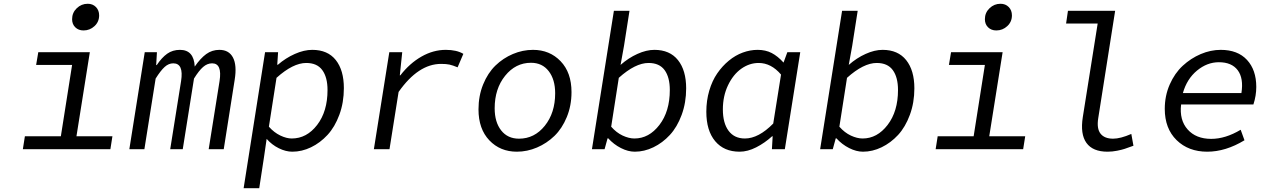

<svg xmlns="http://www.w3.org/2000/svg" viewBox="-20 -784 6636 1009"><path d="M418.9 -624Q392.6 -624 375.7 -640.4Q358.9 -656.7 358.9 -683.1Q358.9 -717.3 383.3 -740.7Q407.7 -764.2 440.9 -764.2Q467.3 -764.2 484.1 -747.1Q501 -730 501 -703.1Q501 -669.4 476.6 -646.7Q452.1 -624 418.9 -624ZM100.1 0 110.8 -67.9H299.8L358.9 -442.9H169.9L181.2 -509.8H452.1L381.8 -67.9H570.8L560.1 0Z M659.7 0 740.7 -509.8H804.7L800.8 -441.9H803.7Q830.1 -481.4 858.6 -501.7Q887.2 -522 925.8 -522Q999 -522 1003.4 -434.1Q1033.2 -477.5 1063.7 -499.8Q1094.2 -522 1132.8 -522Q1183.1 -522 1204.3 -481.7Q1225.6 -441.4 1213.4 -365.2L1155.8 0H1076.7L1133.8 -357.9Q1148.4 -451.2 1094.7 -451.2Q1069.3 -451.2 1047.4 -432.1Q1025.4 -413.1 999.5 -371.1L940.4 0H874.5L931.6 -357.9Q946.3 -451.2 890.6 -451.2Q866.2 -451.2 845.2 -432.1Q824.2 -413.1 797.9 -371.1L738.8 0Z M1260.3 205.1 1373 -509.8H1441.4L1437 -443.8H1440.4Q1481 -479 1529.3 -500.5Q1577.6 -522 1621.1 -522Q1702.1 -522 1744.6 -468.5Q1787.1 -415 1787.1 -320.8Q1787.1 -245.1 1763.4 -180.9Q1739.7 -116.7 1701.2 -75Q1662.6 -33.2 1614.5 -10Q1566.4 13.2 1516.1 13.2Q1481.9 13.2 1445.3 -4.9Q1408.7 -22.9 1381.3 -54.2L1367.2 43L1342.3 205.1ZM1513.2 -56.2Q1591.8 -56.2 1646.5 -127.2Q1701.2 -198.2 1701.2 -311Q1701.2 -377.9 1673.8 -415.5Q1646.5 -453.1 1589.4 -453.1Q1520 -453.1 1433.1 -375L1393.1 -118.2Q1420.4 -87.4 1453.1 -71.8Q1485.8 -56.2 1513.2 -56.2Z M1944.8 0 2025.9 -509.8H2093.8L2081.1 -388.2H2084Q2132.8 -451.2 2194.8 -486.6Q2256.8 -522 2322.8 -522Q2379.9 -522 2415 -501L2384.8 -430.2Q2358.9 -440.9 2342 -444.6Q2325.2 -448.2 2297.9 -448.2Q2178.2 -448.2 2074.7 -300.8L2026.9 0Z M2696.3 13.2Q2608.4 13.2 2551.5 -46.6Q2494.6 -106.4 2494.6 -209Q2494.6 -280.3 2519 -340.3Q2543.5 -400.4 2583.7 -439.5Q2624 -478.5 2675.3 -500.2Q2726.6 -522 2781.2 -522Q2868.7 -522 2926 -462.4Q2983.4 -402.8 2983.4 -299.8Q2983.4 -229 2958.7 -168.9Q2934.1 -108.9 2893.8 -69.8Q2853.5 -30.8 2802 -8.8Q2750.5 13.2 2696.3 13.2ZM2707.5 -55.2Q2788.6 -55.2 2843 -123Q2897.5 -190.9 2897.5 -293.9Q2897.5 -366.2 2863.5 -410.2Q2829.6 -454.1 2770.5 -454.1Q2689.5 -454.1 2634.5 -385.7Q2579.6 -317.4 2579.6 -214.8Q2579.6 -142.1 2613.8 -98.6Q2647.9 -55.2 2707.5 -55.2Z M3315.9 13.2Q3280.8 13.2 3243.2 -5.9Q3205.6 -24.9 3176.3 -57.1H3172.9L3157.2 0H3090.8L3206.1 -727.1H3288.1L3259.3 -543L3241.2 -442.9Q3282.7 -479.5 3329.8 -500.7Q3377 -522 3418.9 -522Q3500 -522 3543 -468Q3585.9 -414.1 3585.9 -319.8Q3585.9 -244.6 3562.3 -180.4Q3538.6 -116.2 3500.2 -74.7Q3461.9 -33.2 3413.8 -10Q3365.7 13.2 3315.9 13.2ZM3314 -56.2Q3390.6 -56.2 3445.3 -127.4Q3500 -198.7 3500 -311Q3500 -377.9 3472.7 -415.5Q3445.3 -453.1 3388.2 -453.1Q3318.8 -453.1 3231.9 -375L3191.9 -118.2Q3219.2 -86.9 3252.2 -71.5Q3285.2 -56.2 3314 -56.2Z M3866.7 13.2Q3784.7 13.2 3738.3 -42.2Q3691.9 -97.7 3691.9 -196.8Q3691.9 -255.4 3707.3 -307.6Q3722.7 -359.9 3749.3 -398.4Q3775.9 -437 3810.3 -465.3Q3844.7 -493.7 3883.5 -507.8Q3922.4 -522 3961.4 -522Q4003.4 -522 4035.4 -505.4Q4067.4 -488.8 4097.7 -455.1L4117.7 -509.8H4185.5L4104.5 0H4036.6L4040.5 -67.9H4037.6Q3999 -32.7 3954.1 -9.8Q3909.2 13.2 3866.7 13.2ZM3894.5 -56.2Q3966.3 -56.2 4043.5 -134.8L4084.5 -392.1Q4032.7 -453.1 3966.8 -453.1Q3918.5 -453.1 3875.7 -422.9Q3833 -392.6 3805.9 -335.9Q3778.8 -279.3 3778.8 -209Q3778.8 -137.2 3808.8 -96.7Q3838.9 -56.2 3894.5 -56.2Z M4515.1 13.2Q4480 13.2 4442.4 -5.9Q4404.8 -24.9 4375.5 -57.1H4372.1L4356.4 0H4290L4405.3 -727.1H4487.3L4458.5 -543L4440.4 -442.9Q4481.9 -479.5 4529.1 -500.7Q4576.2 -522 4618.2 -522Q4699.2 -522 4742.2 -468Q4785.2 -414.1 4785.2 -319.8Q4785.2 -244.6 4761.5 -180.4Q4737.8 -116.2 4699.5 -74.7Q4661.1 -33.2 4613 -10Q4564.9 13.2 4515.1 13.2ZM4513.2 -56.2Q4589.8 -56.2 4644.5 -127.4Q4699.2 -198.7 4699.2 -311Q4699.2 -377.9 4671.9 -415.5Q4644.5 -453.1 4587.4 -453.1Q4518.1 -453.1 4431.2 -375L4391.1 -118.2Q4418.5 -86.9 4451.4 -71.5Q4484.4 -56.2 4513.2 -56.2Z M5215.8 -624Q5189.5 -624 5172.6 -640.4Q5155.8 -656.7 5155.8 -683.1Q5155.8 -717.3 5180.2 -740.7Q5204.6 -764.2 5237.8 -764.2Q5264.2 -764.2 5281 -747.1Q5297.9 -730 5297.9 -703.1Q5297.9 -669.4 5273.4 -646.7Q5249 -624 5215.8 -624ZM4897 0 4907.7 -67.9H5096.7L5155.8 -442.9H4966.8L4978 -509.8H5249L5178.7 -67.9H5367.7L5356.9 0Z M5800.3 13.2Q5722.7 13.2 5689.5 -33Q5656.2 -79.1 5670.4 -168.9L5748.5 -660.2H5582.5L5592.3 -727.1H5840.3L5751.5 -163.1Q5742.7 -108.4 5763.4 -81.8Q5784.2 -55.2 5829.6 -55.2Q5868.2 -55.2 5925.3 -80.1L5936.5 -18.1Q5903.8 -6.3 5890.1 -1.7Q5876.5 2.9 5850.8 8.1Q5825.2 13.2 5800.3 13.2Z M6324.2 13.2Q6225.6 13.2 6163.3 -47.6Q6101.1 -108.4 6101.1 -211.9Q6101.1 -280.8 6127.2 -340.1Q6153.3 -399.4 6195.6 -438.5Q6237.8 -477.5 6290 -499.8Q6342.3 -522 6395 -522Q6484.4 -522 6533.2 -469.2Q6582 -416.5 6582 -327.1Q6582 -281.2 6566.9 -234.9H6187Q6177.2 -153.3 6221.2 -103.8Q6265.1 -54.2 6345.2 -54.2Q6419.9 -54.2 6500 -102.1L6520 -46.9Q6420.9 13.2 6324.2 13.2ZM6196.3 -294.9H6503.9Q6516.1 -372.6 6484.6 -414.8Q6453.1 -457 6385.3 -457Q6323.7 -457 6270.5 -413.1Q6217.3 -369.1 6196.3 -294.9Z"/></svg>

Font: Office Code Pro Italic
Style: Regular
Weight: 400
Italic angle: -9°
Designer: Nathan Rutzky & Paul D. Hunt
Foundry: Adobe Systems Incorporated
Version: Version 1.004;PS 001.004;hotconv 1.0.70;makeotf.lib2.5.58329